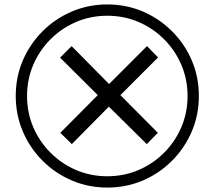

<svg xmlns="http://www.w3.org/2000/svg" viewBox="-20 -782 968 866"><path d="M304 -132 252 -183 421 -353 251 -522 303 -574 472 -403 643 -574 693 -523 523 -353 692 -183 642 -132 471 -301ZM464 64Q379 64 304 32Q229 0 172 -57Q115 -114 83 -189Q51 -264 51 -349Q51 -435 83 -509.5Q115 -584 172 -641Q229 -698 304 -730Q379 -762 464 -762Q550 -762 624.5 -730Q699 -698 756 -641Q813 -584 845 -509.5Q877 -435 877 -349Q877 -264 845 -189Q813 -114 756 -57Q699 0 624.5 32Q550 64 464 64ZM464 13Q539 13 604.5 -15Q670 -43 720 -93Q770 -143 798 -208.5Q826 -274 826 -349Q826 -424 798 -489.5Q770 -555 720 -605Q670 -655 604.5 -683Q539 -711 464 -711Q389 -711 323.5 -683Q258 -655 208 -605Q158 -555 130 -489.5Q102 -424 102 -349Q102 -274 130 -208.5Q158 -143 208 -93Q258 -43 323.5 -15Q389 13 464 13Z"/></svg>

Font: kannada115
Style: Book
Weight: 400
Designer: Jelle Bosma - Monotype Design Team
Foundry: Monotype Imaging Inc.
Version: Version 2.003